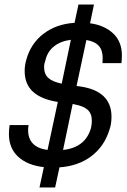

<svg xmlns="http://www.w3.org/2000/svg" viewBox="-20 -761 556 840"><path d="M428.2 -484.9Q429.2 -494.6 429.2 -506.8Q429.2 -542 411.6 -561Q394 -580.1 357.9 -585.9L314.9 -384.8L330.1 -382.8Q467.8 -363.3 467.8 -250Q467.8 -216.8 458 -190.9Q435.5 -119.6 378.9 -77.1Q322.3 -34.7 240.2 -28.8L221.2 59.1H152.8L171.9 -29.8Q100.1 -37.6 59.1 -75.7Q19 -112.8 19 -174.8Q19 -192.4 22 -213.9H105Q103 -199.7 103 -191.9Q103 -116.7 188 -105L232.9 -314.9L228 -315.9Q160.2 -327.1 124 -359.9Q87.9 -393.1 87.9 -450.2Q87.9 -475.1 95.2 -500Q114.7 -570.8 170.4 -613.3Q226.6 -656.2 306.2 -661.1L323.2 -741.2H391.1L374 -659.2Q438 -650.4 476.1 -613.8Q513.2 -578.1 513.2 -519Q513.2 -495.1 511.2 -484.9ZM191.4 -419.9Q210 -403.3 250 -395L290 -586.9Q245.1 -581.1 216.3 -558.1Q188 -535.6 179.2 -499Q172.9 -481.4 172.9 -467.8Q172.9 -437 191.4 -419.9ZM297.9 -306.2 255.9 -105Q353 -115.2 377.9 -200.2Q381.8 -217.3 381.8 -232.9Q381.8 -265.1 362.3 -281.7Q343.8 -297.9 301.8 -305.2Z"/></svg>

Font: D-DIN Exp
Style: DINExp-Italic
Weight: 400
Width: 7
Italic angle: -12°
Designer: Charles Nix
Foundry: Datto Inc.
Version: Version 1.00